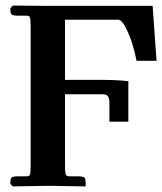

<svg xmlns="http://www.w3.org/2000/svg" viewBox="-20 -667 581 688"><path d="M526.9 -646Q529.3 -613.3 533.9 -547.6Q538.6 -481.9 541 -449.2H469.2Q464.8 -474.1 455.1 -506.6Q445.3 -539.1 430.7 -567.6Q416 -596.2 403.8 -596.2H328.1H251H212.9V-576.2V-380.9H330.1Q402.8 -380.9 439.9 -376V-335V-231H372.1V-295.9Q372.1 -314.9 366.7 -322Q361.3 -329.1 349.1 -329.1H330.1H212.9V-112.8V-74.2Q212.9 -49.8 215.6 -42.5Q218.3 -35.2 228 -35.2H256.8Q278.3 -35.2 282.7 -30.8Q287.1 -26.4 287.1 -4.9Q287.1 -3.9 286.6 -2Q286.1 0 286.1 1Q215.8 0 167 -1H145L25.9 1L17.1 -7.8Q17.1 -26.9 21.5 -31Q25.9 -35.2 45.9 -35.2H76.2Q85.9 -35.2 87.9 -43Q89.8 -50.8 89.8 -74.2V-116.2V-529.8V-571.8Q89.8 -596.7 87.4 -603.8Q85 -610.8 76.2 -610.8H45.9Q26.4 -610.8 21.7 -615Q17.1 -619.1 17.1 -637.2Q18.6 -638.7 21.5 -642.1Q24.4 -645.5 25.9 -647Q45.4 -647 84.5 -646.5Q123.5 -646 143.1 -646H445.8H506.8Z"/></svg>

Font: Common Serif
Style: Bold
Weight: 700
Designer: Philipp H. Poll, Khaled Hosny
Foundry: Stefan Peev, Context Ltd.
Version: Version 1.026